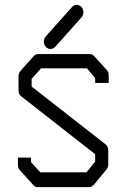

<svg xmlns="http://www.w3.org/2000/svg" viewBox="-20 -820 526 792"><path d="M372.5 -498 338.5 -538H149.5L110.5 -495V-463L415 -225Q426.5 -216.5 426.5 -200V-141Q426.5 -130.5 419.5 -121L368 -59Q358 -48 348.5 -48H136Q125 -48 117 -57L62 -118Q54 -126.5 54 -139V-170H108V-151L146.5 -109H336.5L372.5 -153V-184L68.5 -422Q56.5 -431 56.5 -447V-507Q56.5 -518.5 65 -528L119.5 -589Q127 -597 138.5 -597H349Q360.5 -597 368 -589L420.5 -531Q428.5 -522.5 428.5 -510V-478H372.5ZM169 -627Q161 -635.5 161 -648Q161 -661 169 -670L277 -791Q285 -800 296 -800Q308 -800 316 -791Q324 -782 324 -769Q324 -756.5 316 -748L208 -627Q200 -618 188 -618Q177 -618 169 -627Z"/></svg>

Font: 3270 Nerd Font Mono SemCond
Style: Regular
Weight: 400
Monospace: yes
Version: Version 3.0.1;Nerd Fonts 3.1.1